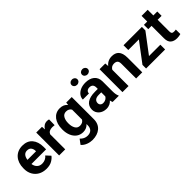

<svg xmlns="http://www.w3.org/2000/svg" viewBox="140 -1826 3131 3131"><g transform="rotate(-45 1705.5 -260.5)"><path d="M297.9 9.8C349.1 9.8 392.1 0 426.8 -20C460.9 -40 486.3 -62 502.9 -85.9L434.6 -160.2C402.8 -119.6 357.4 -100.1 306.6 -100.1C270 -100.1 240.2 -111.3 217.8 -133.8C195.3 -155.8 181.6 -185.1 177.2 -220.7H514.6V-279.3C514.6 -356.9 494.6 -419.9 454.6 -467.3C414.6 -514.6 356.9 -538.1 282.2 -538.1C129.4 -538.1 34.7 -425.8 34.7 -265.6V-246.1C34.7 -198.7 45.4 -155.8 66.4 -117.2C108.4 -39.6 188.5 9.8 297.9 9.8ZM280.8 -428.2C313.5 -428.2 337.4 -418.5 353 -398.4C368.2 -378.4 376 -354 376.5 -325.2V-314.5H178.7C188.5 -382.8 219.7 -428.2 280.8 -428.2Z M894.5 -531.7C884.3 -535.6 865.7 -538.1 850.6 -538.1C797.9 -538.1 757.8 -510.3 731.9 -463.9L727.1 -528.3H594.7V0H735.4V-348.1C752.4 -386.2 787.6 -405.3 841.3 -405.3C856.9 -405.3 878.4 -403.3 892.1 -401.4Z M930.7 -257.8C930.7 -206.5 939.5 -161.1 956.5 -120.6C991.2 -40 1056.2 9.8 1143.6 9.8C1199.7 9.8 1241.2 -11.2 1272.5 -46.4V-16.6C1272.5 59.1 1229 102.1 1153.3 102.1C1101.1 102.1 1058.1 79.6 1025.4 42L963.4 125C1008.3 181.6 1094.2 208 1159.7 208C1310.5 208 1413.6 126.5 1413.6 -17.6V-528.3H1286.1L1280.3 -478C1250.5 -516.6 1207 -538.1 1144.5 -538.1C1012.7 -538.1 930.7 -429.2 930.7 -268.1ZM1071.3 -268.1C1071.3 -312.5 1080.1 -350.6 1098.1 -381.3C1116.2 -412.1 1143.6 -427.7 1180.2 -427.7C1225.1 -427.7 1254.9 -409.7 1272.5 -378.4V-150.4C1254.9 -119.6 1224.6 -101.1 1179.2 -101.1C1142.6 -101.1 1115.2 -116.2 1097.7 -147C1080.1 -177.2 1071.3 -214.4 1071.3 -257.8Z M1970.7 0V-8.3C1957 -35.2 1949.7 -69.3 1949.7 -127.4V-353.5C1949.7 -476.6 1859.4 -538.1 1737.3 -538.1C1691.9 -538.1 1652.3 -530.3 1618.7 -515.1C1551.3 -484.4 1512.7 -431.6 1512.7 -371.1H1653.3C1653.3 -411.6 1682.1 -437 1729.5 -437C1784.2 -437 1808.1 -404.8 1808.1 -354.5V-321.8H1745.1C1583 -321.8 1500.5 -259.3 1500.5 -148.4C1500.5 -57.1 1579.1 9.8 1679.7 9.8C1743.7 9.8 1786.1 -16.6 1814 -49.3C1817.4 -29.3 1822.3 -12.7 1828.6 0ZM1710.4 -95.2C1668 -95.2 1641.6 -121.6 1641.6 -158.2C1641.6 -206.5 1674.3 -242.2 1749 -242.2H1808.1V-148.9C1793.9 -121.6 1758.8 -95.2 1710.4 -95.2ZM1549.8 -667.5C1549.8 -650.4 1556.2 -636.2 1569.3 -624.5C1582 -612.8 1597.7 -606.9 1616.7 -606.9C1655.8 -606.9 1684.1 -633.8 1684.1 -667.5C1684.1 -702.1 1655.8 -728.5 1616.7 -728.5C1597.7 -728.5 1582 -722.7 1569.3 -710.9C1556.2 -699.2 1549.8 -684.6 1549.8 -667.5ZM1789.6 -667C1789.6 -633.3 1817.9 -606.9 1856.4 -606.9C1895 -606.9 1923.8 -633.3 1923.8 -667C1923.8 -701.7 1895 -728 1856.4 -728C1817.9 -728 1789.6 -701.7 1789.6 -667Z M2285.6 -427.7C2312.5 -427.7 2333.5 -421.4 2348.1 -408.7C2362.8 -396 2370.1 -372.1 2370.1 -337.4V0H2511.7V-336.9C2511.7 -485.8 2444.3 -538.1 2344.7 -538.1C2280.8 -538.1 2228.5 -512.2 2191.9 -465.3L2187 -528.3H2055.2V0H2195.8V-374.5C2213.4 -407.2 2243.2 -427.7 2285.6 -427.7Z M2776.9 -109.9 3031.2 -447.3V-528.3H2607.9V-418.5H2852.5L2600.1 -83.5V0H3039.1V-109.9Z M3295.4 -528.3V-658.7H3154.8V-528.3H3078.6V-428.7H3154.8V-145C3154.8 -88.9 3168.5 -49.3 3196.3 -25.9C3223.6 -2 3260.7 9.8 3307.1 9.8C3340.8 9.8 3368.7 4.9 3392.6 -2.9L3392.1 -106.4C3381.8 -104.5 3368.2 -102.5 3350.6 -102.5C3313.5 -102.5 3295.4 -113.8 3295.4 -159.2V-428.7H3386.2V-528.3Z"/></g></svg>

Font: Vazirmatn
Style: Bold
Weight: 700
Designer: Saber Rastikerdar
Foundry: Saber Rastikerdar
Version: Version 33.003